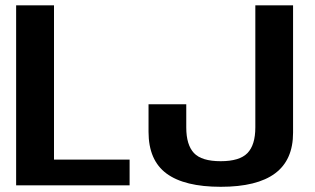

<svg xmlns="http://www.w3.org/2000/svg" viewBox="-20 -695 1183 720"><path d="M40.5 0H466V-96.5H182.5V-675H40.5ZM808 5.5Q944 5.5 1011.5 -44.8Q1079 -95 1079 -197.5V-675H937.5V-217.5Q937.5 -151.5 908 -121Q878.5 -90.5 807.5 -90.5Q736 -90.5 707.2 -121.2Q678.5 -152 678.5 -217V-304H537V-200.5Q537 -94 604.5 -44.2Q672 5.5 808 5.5Z"/></svg>

Font: Anybody Thin SemiBold
Style: Regular
Weight: 600
Version: Version 1.113;gftools[0.9.25]